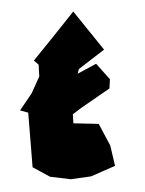

<svg xmlns="http://www.w3.org/2000/svg" viewBox="-94 -837 756 1003"><g transform="rotate(10 283.5 -335.5)"><path d="M291 -455 293 -480 405 -603 212 -771C160 -675 107 -578 54 -483L82 -466L96 -406L72 -312L28 -214L72 -210L144 67L242 100L351 94L453 61L567 -15L524 -115L445 -216L314 -196L303 -242L341 -283L468 -408L462 -456L377 -523Z"/></g></svg>

Font: Asimov Silicon
Style: Regular
Weight: 400
Designer: Google
Version: Version 2.000980; 2014